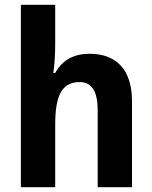

<svg xmlns="http://www.w3.org/2000/svg" viewBox="-20 -780 635 800"><path d="M210 -601V-760H67V0H210V-259C210 -376 234 -438 312 -438C363 -438 387 -399 387 -320V0H530V-358C530 -493 462 -556 353 -556C290 -556 240 -531 210 -476H202C207 -506 210 -549 210 -601Z"/></svg>

Font: Noto Sans Thai Looped SemiCondensed
Style: Bold
Weight: 700
Width: 4
Designer: Sasikarn Vongin, Ben Mitchell
Foundry: The Fontpad Ltd
Version: Version 1.001